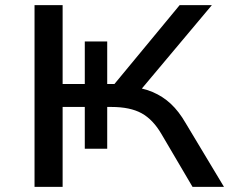

<svg xmlns="http://www.w3.org/2000/svg" viewBox="-20 -725 900 745"><path d="M114 0V-705H223V-399H309V-564H396V-399H424L677 -705H802L515 -363L477 -390Q532 -385 572 -368Q612 -351 643 -322Q674 -293 700 -248L849 0H727L607 -204Q574 -261 529.5 -285.5Q485 -310 412 -310H379L396 -321V-148H309V-310H223V0Z"/></svg>

Font: Nunito Sans 10pt Expanded Medium
Style: Regular
Weight: 500
Width: 7
Designer: Vernon Adams
Foundry: Vernon Adams
Version: Version 3.101;gftools[0.9.27]